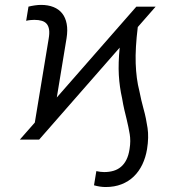

<svg xmlns="http://www.w3.org/2000/svg" viewBox="-20 -573 726 788"><path d="M122.9 -70 179.7 -413.7Q183.6 -436.1 181.5 -451Q179.3 -465.9 171.7 -475Q164.1 -484 151.3 -487.7Q138.5 -491.5 120.7 -491.5Q113.6 -491.5 104.6 -490.6Q95.5 -489.7 87.4 -487.6L96.9 -545.8Q108.3 -548.7 122.3 -550.8Q136.4 -552.9 148.4 -552.9Q177.6 -552.9 199.6 -544Q221.6 -535.2 235.3 -517.9Q248.9 -500.7 253.7 -475.1Q258.5 -449.6 253.2 -416.2L213.1 -172.9L539.4 -545.5H618.6L545.5 -462Q534.8 -375.4 536.9 -312.9Q538 -281.6 541.7 -253Q545.5 -224.4 552.2 -198.5Q556.1 -179.3 560 -161.9Q563.9 -144.5 568.5 -128.6Q574.6 -106.9 578.7 -86.8Q582.7 -66.8 585.6 -47.6Q591.3 -9.9 583.5 39.1Q577.8 73.5 564.1 102.1Q550.4 130.7 529.1 151.3Q507.8 171.9 478.9 183.2Q449.9 194.6 413.7 194.6Q391 194.6 365.8 187.5L375.4 129.3Q382.1 131 391.3 132.1Q400.6 133.2 407.3 133.2Q428.6 133.2 446 128Q463.4 122.9 476.7 111.5Q490.1 100.1 498.9 82.4Q507.8 64.6 511.7 39.1Q514.6 21.3 514.6 6Q514.6 -9.2 512.4 -22.4Q509.9 -36.2 506.9 -51.7Q503.9 -67.1 499.6 -84.2Q495 -102.3 490.2 -122.9Q485.4 -143.5 481.2 -169Q475.9 -192.5 472.5 -216.4Q469.1 -240.4 467.7 -264.9Q466.3 -289.4 467.2 -317.3Q468 -345.2 471.2 -377.5L140.6 0H61.4Z"/></svg>

Font: Inter P Light
Style: Italic
Weight: 300
Italic angle: 9.39999°
Designer: Rasmus Andersson
Foundry: rsms
Version: Version 3.018;git-588b23468